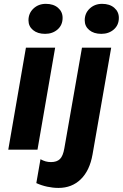

<svg xmlns="http://www.w3.org/2000/svg" viewBox="-20 -763 626 979"><path d="M112.2 -520H261.2L171.2 0H22.2ZM125.2 -659.4Q125.2 -695.6 150.7 -719.5Q176.2 -743.4 213.8 -743.4Q252.6 -743.4 275.9 -723.2Q299.2 -703 299.2 -672Q299.2 -635.2 273.6 -612.8Q248 -590.4 209.8 -590.4Q171.6 -590.4 148.4 -609.7Q125.2 -629 125.2 -659.4ZM165.2 170.6 186.4 48.8Q199.8 56.2 212.4 59.8Q225 63.4 240.2 63.4Q270 63.4 285.7 47.9Q301.4 32.4 308 -6.4L398 -520H547L451.8 24.8Q437.4 106.6 392 150.9Q346.6 195.2 278.4 195.2Q249.6 195.2 220.5 188.9Q191.4 182.6 165.2 170.6ZM412 -659.4Q412 -695.6 437.5 -719.5Q463 -743.4 500.6 -743.4Q539.4 -743.4 562.7 -723.2Q586 -703 586 -672Q586 -635.2 560.4 -612.8Q534.8 -590.4 496.6 -590.4Q458.4 -590.4 435.2 -609.7Q412 -629 412 -659.4Z"/></svg>

Font: Fixel Italic Variable Display Thin
Style: Italic
Weight: 100
Italic angle: -10°
Designer: AlfaBravo + MacPaw
Foundry: Kyrylo Tkachov, Marchela Mozhyna, Serhii Makarenko, Maria Weinstein, Zakhar Kryvoshyya
Version: Version 1.210;Glyphs 3.2 (3217)